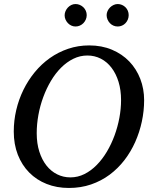

<svg xmlns="http://www.w3.org/2000/svg" viewBox="-20 -911 750 947"><path d="M577.1 -417Q577.1 -466.8 564.7 -507.3Q552.2 -547.9 530 -576.9Q507.8 -606 477.3 -621.6Q446.8 -637.2 411.1 -637.2Q374.5 -637.2 341.8 -621.1Q309.1 -605 281.2 -577.1Q253.4 -549.3 231.2 -512Q209 -474.6 193.4 -432.1Q177.7 -389.6 169.4 -344Q161.1 -298.3 161.1 -253.9Q161.1 -203.1 174.1 -162.8Q187 -122.6 209.2 -94.5Q231.4 -66.4 261.7 -51.3Q292 -36.1 327.1 -36.1Q363.8 -36.1 396.5 -52.5Q429.2 -68.8 457 -97.2Q484.9 -125.5 507.1 -162.8Q529.3 -200.2 544.9 -242.7Q560.5 -285.2 568.8 -329.8Q577.1 -374.5 577.1 -417ZM690.9 -417Q690.9 -364.3 679.7 -311.8Q668.5 -259.3 647 -210.9Q625.5 -162.6 593.8 -121.3Q562 -80.1 520.8 -49.3Q479.5 -18.6 429 -1.2Q378.4 16.1 319.8 16.1Q259.8 16.1 210 -3.7Q160.2 -23.4 124 -60.1Q87.9 -96.7 67.9 -147.9Q47.9 -199.2 47.9 -262.2Q47.9 -315.9 60.1 -368.2Q72.3 -420.4 95.5 -467.8Q118.7 -515.1 151.6 -555.2Q184.6 -595.2 225.8 -624.5Q267.1 -653.8 316.2 -670.4Q365.2 -687 419.9 -687Q481.9 -687 532.2 -665.8Q582.5 -644.5 617.7 -607.9Q652.8 -571.3 671.9 -522Q690.9 -472.7 690.9 -417ZM407.7 -836.4Q407.7 -825.2 403.3 -814.9Q398.9 -804.7 391.4 -796.9Q383.8 -789.1 373.8 -784.7Q363.8 -780.3 352.5 -780.3Q341.8 -780.3 332 -784.7Q322.3 -789.1 314.9 -796.9Q307.6 -804.7 303.2 -814.5Q298.8 -824.2 298.8 -835.4Q298.8 -846.2 303.2 -856.2Q307.6 -866.2 314.9 -874Q322.3 -881.8 332 -886.5Q341.8 -891.1 352.5 -891.1Q363.8 -891.1 373.8 -886.7Q383.8 -882.3 391.4 -875Q398.9 -867.7 403.3 -857.7Q407.7 -847.7 407.7 -836.4ZM614.7 -836.4Q614.7 -825.2 610.6 -814.9Q606.4 -804.7 599.1 -796.9Q591.8 -789.1 581.8 -784.7Q571.8 -780.3 560.5 -780.3Q549.3 -780.3 539.3 -784.7Q529.3 -789.1 522 -796.9Q514.6 -804.7 510.3 -814.9Q505.9 -825.2 505.9 -836.4Q505.9 -846.7 510.5 -856.7Q515.1 -866.7 522.7 -874.3Q530.3 -881.8 540.3 -886.5Q550.3 -891.1 560.5 -891.1Q571.8 -891.1 581.8 -886.7Q591.8 -882.3 599.1 -875Q606.4 -867.7 610.6 -857.7Q614.7 -847.7 614.7 -836.4Z"/></svg>

Font: Charis SIL Viet
Style: Italic
Weight: 400
Italic angle: -11°
Foundry: SIL International
Version: Version 5.000